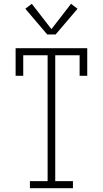

<svg xmlns="http://www.w3.org/2000/svg" viewBox="-20 -988 540 1008"><path d="M137 0V-37H230V-698H102V-590H62V-735H438V-590H398V-698H270V-37H363V0ZM228 -807 113 -942 147 -968 250 -835 353 -968 387 -942 272 -807Z"/></svg>

Font: Iosevka Slab Extralight
Style: Regular
Weight: 200
Monospace: yes
Designer: Belleve Invis
Foundry: Belleve Invis
Version: Version 11.1.1; ttfautohint (v1.8.3)